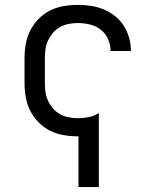

<svg xmlns="http://www.w3.org/2000/svg" viewBox="-20 -548 640 783"><path d="M300 215V8H298Q268 8 239 3Q210 -2 184 -15Q158 -28 137 -49.5Q116 -71 103 -97Q90 -123 85 -152Q80 -181 80 -210V-310Q80 -339 85 -368Q90 -397 103 -423Q116 -449 137 -470.5Q158 -492 184 -505Q210 -518 239 -523Q268 -528 298 -528Q325 -528 351.5 -524Q378 -520 403 -509.5Q428 -499 449.5 -482Q471 -465 485 -442.5Q499 -420 506.5 -393.5Q514 -367 514 -340H431Q431 -365 420.5 -388.5Q410 -412 391 -427Q372 -442 347 -448Q322 -454 298 -454Q279 -454 260.5 -450.5Q242 -447 225.5 -438Q209 -429 196.5 -414.5Q184 -400 176 -383Q168 -366 165.5 -347.5Q163 -329 163 -310V-210Q163 -191 165.5 -172.5Q168 -154 176 -137Q184 -120 196.5 -105.5Q209 -91 225.5 -82Q242 -73 260.5 -69.5Q279 -66 298 -66Q320 -66 342 -70.5Q364 -75 383 -87V215Z"/></svg>

Font: Nova
Style: Regular
Weight: 400
Monospace: yes
Designer: Belleve Invis
Foundry: Belleve Invis
Version: Version 24.1.4; ttfautohint (v1.8.4)